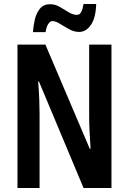

<svg xmlns="http://www.w3.org/2000/svg" viewBox="-20 -936 642 956"><path d="M535 0H396L174 -530H170Q174 -481 175.5 -441.5Q177 -402 177 -371V0H67V-714H206L427 -195H431Q428 -243 426 -281.5Q424 -320 424 -350V-714H535ZM144 -776Q146 -807 153.5 -839Q161 -871 179 -893Q197 -915 229 -915Q255 -915 278 -901.5Q301 -888 322 -875Q343 -862 363 -862Q377 -862 384.5 -876.5Q392 -891 396 -916H459Q457 -848 433 -812.5Q409 -777 374 -777Q349 -777 324.5 -790.5Q300 -804 278.5 -817.5Q257 -831 241 -831Q230 -831 220.5 -817Q211 -803 207 -776Z"/></svg>

Font: Noto Sans ExtraCondensed SemiBold
Style: Regular
Weight: 600
Width: 2
Designer: Monotype Design Team
Foundry: Monotype Imaging Inc.
Version: Version 2.013; ttfautohint (v1.8.4.7-5d5b)